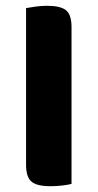

<svg xmlns="http://www.w3.org/2000/svg" viewBox="-20 -636 337 663"><path d="M154 7Q107 7 88.5 -9Q70 -25 70 -67V-608Q81 -610 101.5 -613Q122 -616 143 -616Q188 -616 207.5 -601Q227 -586 227 -542V-1Q216 2 196 4.5Q176 7 154 7Z"/></svg>

Font: Baloo Bhaina 2
Style: Bold
Weight: 700
Designer: Yesha Goshar, Manish Minz, Shuchita Grover and Ek Type
Foundry: Ek Type
Version: Version 1.640;hotconv 1.0.111;makeotfexe 2.5.65597; ttfautoh